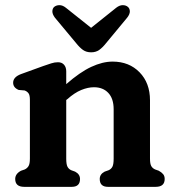

<svg xmlns="http://www.w3.org/2000/svg" viewBox="-20 -725 685 745"><path d="M237 -448.5V-398.5Q290 -445 334 -465.5Q378 -486 417 -486Q481 -486 521.5 -444.5Q562 -403 562 -336V-109.5Q562 -89 567.2 -80.2Q572.5 -71.5 582 -67.5L596 -62.5Q607 -56.5 613 -49.2Q619 -42 619 -30.5Q619 0 584 0H399Q367 0 367 -30.5Q367 -49 386 -59L401.5 -64.5Q411.5 -69 416.2 -78.2Q421 -87.5 421 -109.5V-301Q421 -342.5 400.2 -364.5Q379.5 -386.5 344.5 -386.5Q321.5 -386.5 295.2 -375.8Q269 -365 241 -340L237 -337V-109.5Q237 -87.5 241.8 -78.2Q246.5 -69 256.5 -64.5L271.5 -59Q290.5 -49 290.5 -30.5Q290.5 0 258.5 0H74Q39 0 39 -30.5Q39 -50.5 61.5 -62.5L76 -67.5Q85.5 -72 90.8 -80.8Q96 -89.5 96 -109.5V-338Q96 -356 90.5 -363.2Q85 -370.5 75.5 -374L52.5 -376Q31 -385 31 -404Q31 -426 61.5 -437.5L147 -468.5Q165.5 -475 178.8 -479.2Q192 -483.5 205 -483.5Q220 -483.5 228.5 -473.8Q237 -464 237 -448.5ZM391.5 -557.5Q378 -540.5 365 -531.2Q352 -522 333.5 -522Q315 -522 302 -531.2Q289 -540.5 275.5 -557.5L193 -656.5Q183 -670 183.2 -681Q183.5 -692 190 -698Q198.5 -705 210.8 -705Q223 -705 235.5 -695L333.5 -617L431 -695Q444 -705 456.2 -705Q468.5 -705 476.5 -698Q483.5 -692 483.8 -681Q484 -670 473.5 -656.5Z"/></svg>

Font: Fraunces 9pt S100 SemiBold
Style: Regular
Weight: 600
Version: Version 1.000; ttfautohint (v1.8.3)